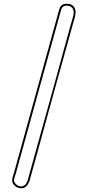

<svg xmlns="http://www.w3.org/2000/svg" viewBox="-20 -813 469 1026"><path d="M56 106Q94 -32 170 -306Q246 -580 284 -718Q286 -726 290.5 -741.5Q295 -757 297 -764Q305 -793 337 -793L350 -792Q384 -783 384 -746L381 -725Q379 -716 374 -699.5Q369 -683 367 -675Q334 -559 270 -326.5Q206 -94 174 23L136 160H135Q122 193 93 193Q84 193 77 190Q73 189 68 186.5Q63 184 54 174Q45 164 45 151Q45 143 46 139ZM66 109Q65 112 64 115.5Q63 119 62 122Q61 125 60 128.5Q59 132 58 135.5Q57 139 56 141.5Q55 144 55 151Q55 160 62 167.5Q69 175 73 177.5Q77 180 80 180V181H81Q86 183 93 183Q115 183 126 156Q126 155 127 153Q128 151 128 150Q134 129 146 85.5Q158 42 164 20Q197 -96 261 -328.5Q325 -561 357 -678Q360 -686 364.5 -702.5Q369 -719 371 -728Q374 -735 374 -746Q374 -774 348 -782Q342 -783 337 -783Q313 -783 307 -761Q305 -754 300.5 -738.5Q296 -723 294 -715Q256 -578 180 -303.5Q104 -29 66 109Z"/></svg>

Font: Soda Fountain
Style: OutlineOblique
Weight: 400
Version: Version 1.0